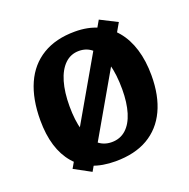

<svg xmlns="http://www.w3.org/2000/svg" viewBox="-104 -633 746 756"><g transform="rotate(-20 268.5 -254.5)"><path d="M89 -15 387 -532 458 -496 159 23ZM282 -520Q336 -520 377.5 -501.5Q419 -483 448 -448.5Q477 -414 492 -365Q507 -316 507 -255Q507 -170 478.5 -109.5Q450 -49 395 -17Q340 15 259 15Q149 15 92 -51.5Q35 -118 35 -238Q35 -327 63 -390Q91 -453 146.5 -486.5Q202 -520 282 -520ZM271 -443Q236 -443 211.5 -419Q187 -395 174.5 -352Q162 -309 162 -251Q162 -191 174.5 -148.5Q187 -106 211.5 -83.5Q236 -61 271 -61Q306 -61 330.5 -83Q355 -105 367.5 -146Q380 -187 380 -243Q380 -305 367.5 -350Q355 -395 330.5 -419Q306 -443 271 -443Z"/></g></svg>

Font: Karma Variable Light
Style: Regular
Weight: 300
Designer: Joana Correia
Foundry: Indian Type Foundry
Version: Version 3.000